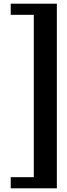

<svg xmlns="http://www.w3.org/2000/svg" viewBox="-20 -820 364 1040"><path d="M287.9 200H38.1V139.7H163.1V-739.7H38.1V-800H287.9Z"/></svg>

Font: Big Shoulders Stencil Thin
Style: Regular
Weight: 100
Designer: Patric King
Foundry: XO Type Co
Version: Version 2.001